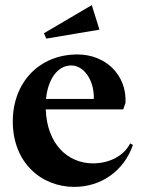

<svg xmlns="http://www.w3.org/2000/svg" viewBox="-20 -719 555 751"><path d="M271 12C373 12 464 -48 500 -152L489 -158C464 -108 406 -80 344 -80C246 -80 164 -154 159 -291H462L471 -317C476 -426 393 -506 283 -506C132 -506 30 -395 30 -244C30 -84 140 12 271 12ZM161 -568 369 -603 339 -699 152 -589ZM160 -332C167 -406 203 -463 259 -463C307 -463 349 -407 347 -332Z"/></svg>

Font: Sinistre
Style: Bold
Weight: 700
Designer: Jules Durand
Foundry: Collletttivo
Version: Version 69.420;Glyphs 3.2 (3217)